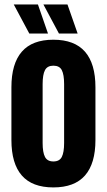

<svg xmlns="http://www.w3.org/2000/svg" viewBox="-20 -827 478 858"><path d="M218.5 10.5Q124 10.5 77.5 -42.8Q31 -96 31 -201.5V-437Q31 -542.5 77.5 -596Q124 -649.5 218.5 -649.5Q313 -649.5 359.8 -596Q406.5 -542.5 406.5 -437V-201.5Q406.5 -96 359.8 -42.8Q313 10.5 218.5 10.5ZM218.5 -105.5Q246 -105.5 256.2 -125.8Q266.5 -146 266.5 -188V-451Q266.5 -493.5 256.2 -513.5Q246 -533.5 218.5 -533.5Q191.5 -533.5 181 -513.5Q170.5 -493.5 170.5 -451V-188Q170.5 -146 181 -125.8Q191.5 -105.5 218.5 -105.5ZM149.5 -807 194.5 -677H111L41.5 -807ZM281.5 -807 327 -677H243.5L174.5 -806V-807Z"/></svg>

Font: Anek Latin Condensed
Style: Bold
Weight: 700
Width: 3
Designer: Yesha Goshar
Foundry: Ek Type
Version: Version 1.003